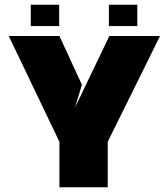

<svg xmlns="http://www.w3.org/2000/svg" viewBox="-20 -791 711 811"><path d="M435 -192V0H231V-192L17 -639H231L326 -433L297 -337L442 -639H656ZM110 -681H230V-771H110ZM440 -681H560V-771H440Z"/></svg>

Font: Banana Brick
Style: Regular
Weight: 400
Designer: artmaker
Foundry: artmaker
Version: Version 4.000 2011 initial release